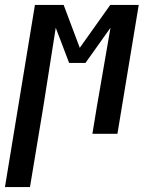

<svg xmlns="http://www.w3.org/2000/svg" viewBox="-71 -540 591 775"><path d="M-51 215 70 -520H186L251 -347L374 -520H489L403 0H302L319 -104Q333 -185 347 -266Q361 -347 375 -428L274 -286H208L154 -428Q141 -347 128.5 -266Q116 -185 103 -104L50 215Z"/></svg>

Font: Iosevka SS04 Semibold Oblique
Style: Regular
Weight: 600
Italic angle: -9°
Monospace: yes
Designer: Belleve Invis
Foundry: Belleve Invis
Version: Version 19.0.0; ttfautohint (v1.8.4)